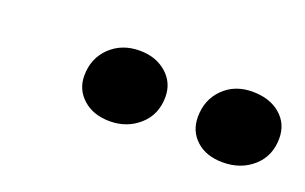

<svg xmlns="http://www.w3.org/2000/svg" viewBox="-35 -840 552 347"><g transform="rotate(20 241.0 -666.5)"><path d="M112.2 -658.8Q112.2 -692.4 134.7 -714Q157.2 -735.6 191.4 -735.6Q222.4 -735.6 242.8 -717.9Q263.2 -700.2 263.2 -672.6Q263.2 -638.6 239.8 -617.8Q216.4 -597 183.4 -597Q151.6 -597 131.9 -614.6Q112.2 -632.2 112.2 -658.8ZM330.6 -658.8Q330.6 -692.4 352.5 -714Q374.4 -735.6 408 -735.6Q441.4 -735.6 461.8 -718.2Q482.2 -700.8 482.2 -672.6Q482.2 -638.6 458.8 -617.8Q435.4 -597 400.6 -597Q368.8 -597 349.7 -614.3Q330.6 -631.6 330.6 -658.8Z"/></g></svg>

Font: Fixel Italic Variable Display Thin
Style: Italic
Weight: 100
Italic angle: -10°
Designer: AlfaBravo + MacPaw
Foundry: Kyrylo Tkachov, Marchela Mozhyna, Serhii Makarenko, Maria Weinstein, Zakhar Kryvoshyya
Version: Version 1.210;Glyphs 3.2 (3217)